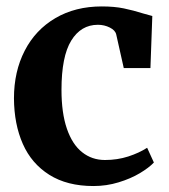

<svg xmlns="http://www.w3.org/2000/svg" viewBox="-20 -582 538 612"><path d="M304.5 -561.5Q344.5 -561.5 374.8 -555.2Q405 -549 436.5 -539Q458.5 -532.5 465.5 -531L459.5 -365H374.5L350.5 -472Q347.5 -485.5 330 -494.2Q312.5 -503 292 -503Q238 -503 207 -452.5Q176 -402 176 -295.5Q176 -222 193.2 -171.8Q210.5 -121.5 241.8 -96.8Q273 -72 314.5 -72Q354 -72 388.8 -83.2Q423.5 -94.5 449 -111L470.5 -64Q455 -47.5 425.8 -30Q396.5 -12.5 358 -0.8Q319.5 11 278 11Q194 11 137.2 -24.8Q80.5 -60.5 52.8 -123.2Q25 -186 24.5 -268.5Q24.5 -354 58.8 -420.5Q93 -487 156.5 -524.2Q220 -561.5 304.5 -561.5Z"/></svg>

Font: Merriweather Text
Style: Bold
Weight: 700
Designer: Eben Sorkin
Foundry: Eben Sorkin
Version: Version 2.100